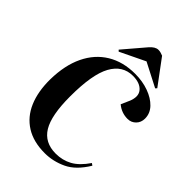

<svg xmlns="http://www.w3.org/2000/svg" viewBox="-274 -1077 1213 1213"><g transform="rotate(45 332.5 -471.0)"><path d="M503 -596Q530 -657 501 -691.5Q472 -726 408 -726Q316 -726 267.5 -638Q219 -550 219 -353Q219 -184 265 -108.5Q311 -33 410 -33Q470 -33 519.5 -60Q569 -87 614 -153L628 -143Q573 -52 503 -19Q433 14 359 14Q258 14 189.5 -29Q121 -72 87 -151.5Q53 -231 54 -340Q56 -468 99.5 -558.5Q143 -649 222 -697Q301 -745 409 -745Q475 -745 530.5 -725Q586 -705 619.5 -670Q653 -635 653 -589Q653 -554 630.5 -531.5Q608 -509 576 -509Q522 -509 480 -544ZM572 -779 563 -769 404 -851 236 -770 227 -779 349 -922Q378 -956 406 -956Q418 -956 427.5 -953Q437 -950 448 -946Z"/></g></svg>

Font: Literata 72pt
Style: Bold Italic
Weight: 700
Italic angle: -2°
Designer: Latin by Veronika Burian and Jose Scaglione. Greek by Irene Vlachou. Cyrillic by Vera Evstafieva
Foundry: TypeTogether
Version: Version 3.002